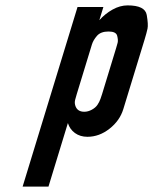

<svg xmlns="http://www.w3.org/2000/svg" viewBox="-20 -687 569 713"><path d="M363.9 -661H267.9L64 6H160L232.1 -230C236.8 -214.7 245.5 -202.3 258.3 -193C271.1 -183.7 286.6 -179 304.6 -179C333.9 -179 361.3 -189 386.7 -209C412.2 -229 429.3 -253.3 438 -282L516.6 -539C521.9 -556.3 525.6 -570.2 527.8 -580.5C530 -590.8 529 -607.8 524.9 -631.5C520.8 -655.2 497.1 -667 453.8 -667C435.1 -667 416.5 -661.8 398 -651.5C379.5 -641.2 363.2 -628 348.9 -612ZM259.3 -296C257.4 -302.7 257.3 -309.5 259.1 -316.5C260.9 -323.5 262.8 -330.3 264.9 -337L321.4 -522C324.7 -532.7 330.9 -543.3 340.2 -554C349.5 -564.7 363.8 -570 383.1 -570C401.8 -570 412.5 -564.7 415.2 -554C417.9 -543.3 418.5 -534.7 416.8 -528C415 -521.3 413.2 -514.7 411.1 -508L358.9 -337C357.6 -333 355.7 -327.2 353 -319.5C350.3 -311.8 346.6 -304.5 341.8 -297.5C337 -290.5 330 -284.5 320.8 -279.5C311.6 -274.5 302.3 -272 293 -272C275 -272 263.8 -280 259.3 -296Z"/></svg>

Font: Din Kursivschrift
Style: Condensed Italic Polish
Weight: 400
Version: Version 1.07